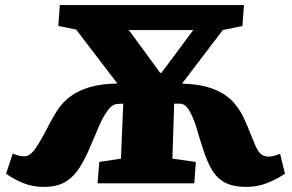

<svg xmlns="http://www.w3.org/2000/svg" viewBox="-20 -720 1147 754"><path d="M464 -313 443 -312Q421 -311 403.5 -287Q386 -263 371 -230Q362 -208 353 -187Q344 -166 334 -143Q314 -95 291 -59.5Q268 -24 235.5 -5Q203 14 152 14Q108 14 70 -1.5Q32 -17 4 -38L30 -117Q39 -113 50.5 -109.5Q62 -106 75 -106Q98 -106 120 -138Q142 -170 177 -239Q191 -266 209 -292.5Q227 -319 256 -341Q285 -363 330 -377Q375 -391 441 -392L279 -604L209 -618L215 -700H938L932 -618L855 -602L695 -392Q772 -389 820.5 -369.5Q869 -350 898 -317Q927 -284 944 -242Q953 -222 960.5 -202.5Q968 -183 979 -158Q990 -129 1002.5 -117Q1015 -105 1034 -105Q1047 -105 1058.5 -108.5Q1070 -112 1080 -116L1099 -38Q1069 -17 1030 -1.5Q991 14 947 14Q900 14 868.5 -0.5Q837 -15 815.5 -48Q794 -81 776 -139Q771 -154 765 -173.5Q759 -193 748 -230Q737 -263 722 -288Q707 -313 685 -313H664L657 -97L749 -84L743 0H363L370 -84L455 -97ZM486 -602 609 -434H614L739 -602Z"/></svg>

Font: Literata 12pt ExtraBold
Style: Italic
Weight: 800
Italic angle: -2°
Designer: Latin by Veronika Burian and Jose Scaglione. Greek by Irene Vlachou. Cyrillic by Vera Evstafieva
Foundry: TypeTogether
Version: Version 3.002